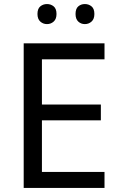

<svg xmlns="http://www.w3.org/2000/svg" viewBox="-20 -928 596 948"><path d="M496 0H97V-714H496V-635H187V-412H478V-334H187V-79H496ZM165 -859Q165 -885 179 -896.5Q193 -908 212 -908Q231 -908 245 -896.5Q259 -885 259 -859Q259 -834 245 -821.5Q231 -809 212 -809Q193 -809 179 -821.5Q165 -834 165 -859ZM353 -859Q353 -885 366.5 -896.5Q380 -908 399 -908Q418 -908 432 -896.5Q446 -885 446 -859Q446 -834 432 -821.5Q418 -809 399 -809Q380 -809 366.5 -821.5Q353 -834 353 -859Z"/></svg>

Font: Noto Sans Telugu
Style: Regular
Weight: 400
Designer: Jelle Bosma - Monotype Design Team
Foundry: Monotype Imaging Inc.
Version: Version 2.003